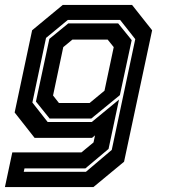

<svg xmlns="http://www.w3.org/2000/svg" viewBox="-40 -560 688 780"><path d="M-20 200 10 59H291L340 18.5L346 -10L334 0H100.5L19.5 -103L90.5 -437L215 -540H496.5L578 -437L464 97L339.5 200ZM56.5 138H309L414 49L509.5 -401L448 -479H235.5L147 -406L91.5 -143.5L153.5 -64.5H333L443.5 -155.5L401 45L307 124H59.5ZM161.5 -78.5 106 -147.5 160.5 -402 237.5 -465H440L495 -397L447 -173.5L331 -78.5ZM199.5 -141.5H324L384.5 -191.5L422 -368.5L397.5 -399H254L217 -368.5L175.5 -172Z"/></svg>

Font: Tourney Thin
Style: Italic
Weight: 100
Italic angle: -12°
Designer: Tyler Finck
Foundry: Etcetera Type Co
Version: Version 1.015